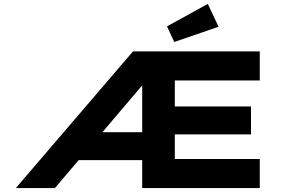

<svg xmlns="http://www.w3.org/2000/svg" viewBox="-20 -963 1477 983"><path d="M61 0 661 -700H1310V-551H875V-418H1265V-275H875V-149H1310V0H708V-143H367L482 -286H708V-572L737 -560L261 0ZM872 -748 835 -828 1044 -943 1099 -826Z"/></svg>

Font: Lexend Tera
Style: Bold
Weight: 700
Designer: Bonnie Shaver-Troup, Thomas Jockin
Foundry: Lexend
Version: Version 1.007